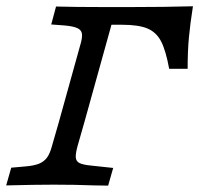

<svg xmlns="http://www.w3.org/2000/svg" viewBox="-23 -591 635 612"><path d="M182 -509.9 140.3 -513 155.6 -570.2Q217.7 -568.5 304.4 -568.5H308.9H395Q500.4 -568.5 592 -571Q583.2 -515 579.2 -471.9Q575.1 -428.8 575.1 -371.8H516.2Q505.6 -429.7 490.8 -458.6Q476 -487.6 447.7 -499.9Q419.3 -512.1 365.9 -512.1H332.3L246 -201.6H164.5L232.2 -445.2Q239.5 -468.8 238.4 -481.8Q237.3 -494.7 224.3 -501Q211.3 -507.4 182 -509.9ZM-3.3 0 12.8 -56.5 56.7 -60.4Q86.1 -62.8 102 -69.5Q117.9 -76.3 127 -88.9Q136.2 -101.4 142.7 -125.8L164.5 -201.6H246L224.3 -125.8Q217.8 -102.2 218.5 -89.7Q219.3 -77.1 230 -71.5Q240.8 -65.9 264.8 -63.5L337.8 -55.7L321.7 0.7L274.9 -0.1Q217.1 -2.4 145.5 -2.4H148.5H150.4Q89.2 -2.4 -3.3 0Z"/></svg>

Font: Playfair Micro SmCond SmLight
Style: Italic
Weight: 360
Width: 4
Italic angle: -15.6°
Designer: Claus Eggers Sørensen
Foundry: Claus Eggers Sørensen
Version: Version 2.203;Glyphs 3.3 (3326)